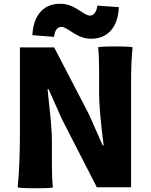

<svg xmlns="http://www.w3.org/2000/svg" viewBox="-20 -996 804 1021"><path d="M170 5Q83 5 74 0Q86 -113 86 -300V-744H268L453 -388L526 -223H531Q531 -226 530 -232Q507 -412 507 -498V-621Q507 -694 502 -744Q506 -749 592 -749Q679 -749 685 -744Q677 -670 677 -558V-372V0H495L311 -359L238 -522H233Q235 -500 240 -453Q256 -313 256 -247V-123Q256 -50 261 0Q257 5 170 5ZM464 -790Q431 -790 401 -804Q383 -812 354 -831Q321 -853 307 -853Q274 -853 267 -800L152 -809Q157 -894 199 -937Q237 -976 301 -976Q333 -976 364 -962Q382 -954 411 -935Q443 -913 457 -913Q490 -913 498 -966L612 -958Q608 -872 565 -829Q527 -790 464 -790Z"/></svg>

Font: GenSekiGothic TW H
Style: Regular
Weight: 900
Version: Version 1.501;PS 1;hotconv 16.6.51;makeotf.lib2.5.65220